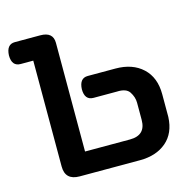

<svg xmlns="http://www.w3.org/2000/svg" viewBox="-93 -702 806 797"><g transform="rotate(-15 310.5 -304.0)"><path d="M38 -514Q0 -514 0 -561Q2 -608 38 -608H147Q202 -608 202 -561V-94H395Q463 -94 463 -160V-234Q463 -258 448 -281Q434 -302 394 -300H294Q256 -300 256 -347Q258 -394 294 -394H413Q486 -394 529.5 -353.5Q573 -313 573 -241V-143Q570 -74 526.5 -37Q483 0 413 0H154Q92 0 92 -59V-514Z"/></g></svg>

Font: Gugi Cyrillic
Style: Regular
Weight: 400
Foundry: TAE System & Typefaces Co.
Version: Version 3.10 September 15, 2020